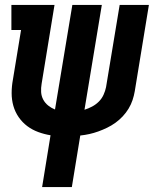

<svg xmlns="http://www.w3.org/2000/svg" viewBox="-20 -550 640 775"><path d="M150 205 184 -4Q159 -8 134.5 -17Q110 -26 90 -41Q70 -56 55.5 -77Q41 -98 34 -122.5Q27 -147 27 -174Q27 -201 32 -228L65 -429H26V-530H200L148 -212Q145 -195 146 -178.5Q147 -162 154.5 -148Q162 -134 174.5 -124Q187 -114 202 -108L272 -530H391L321 -107Q337 -112 352 -120Q367 -128 379 -140Q391 -152 398 -167.5Q405 -183 408 -198L463 -530H581L524 -182Q521 -164 515 -146Q509 -128 499 -111.5Q489 -95 475.5 -80.5Q462 -66 446 -54.5Q430 -43 412.5 -34.5Q395 -26 377 -19.5Q359 -13 341 -9Q323 -5 304 -3L270 205Z"/></svg>

Font: Iosevka Curly Slab ExObl
Style: Bold
Weight: 700
Width: 7
Italic angle: -9°
Monospace: yes
Designer: Belleve Invis
Foundry: Belleve Invis
Version: Version 11.0.0; ttfautohint (v1.8.3)